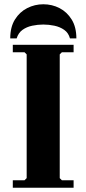

<svg xmlns="http://www.w3.org/2000/svg" viewBox="-20 -880 405 900"><path d="M325 -635H270L260 -625V-45L270 -35H325V0H40V-35H95L105 -45V-625L95 -635H40V-670H325ZM308 -700Q301 -726 281 -740Q261 -754 235 -759.5Q209 -765 183 -765Q157 -765 131 -759.5Q105 -754 85.5 -740Q66 -726 58 -700H28Q28 -753 50 -788.5Q72 -824 107.5 -842Q143 -860 183 -860Q224 -860 259 -842Q294 -824 316 -788.5Q338 -753 338 -700Z"/></svg>

Font: Brygada 1918
Style: Regular
Weight: 400
Designer: Mateusz Machalski | Borys Kosmynka | Przemek Hoffer
Foundry: NIEPODLEGLA 2018
Version: Version 3.006